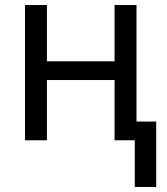

<svg xmlns="http://www.w3.org/2000/svg" viewBox="-20 -556 663 761"><path d="M599.1 185.1V-74.2H521V-536.1H434.1V-313H166V-536.1H79.1V0H166V-238.8H434.1V0H514.2V185.1Z"/></svg>

Font: Avrile Sans
Style: Regular
Weight: 400
Designer: Monotype Design Team, Google (font), Stefan Peev (BGR Cyrillic), Cristiano Sobral (main changes)
Foundry: The Avrile Sans Project Authors
Version: Version 3.110